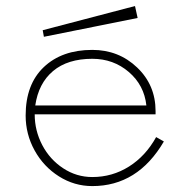

<svg xmlns="http://www.w3.org/2000/svg" viewBox="-20 -610 640 643"><path d="M127 -486.8 440.9 -549.8 432.1 -589.8 123 -508.8ZM65.9 -223.1Q65.9 -327.6 126.7 -385.3Q187.5 -442.9 289.1 -442.9Q377.4 -442.9 439.2 -384Q501 -325.2 501 -237.8V-227.1H96.2Q96.2 -172.4 121.6 -124Q147 -75.7 191.7 -46.4Q236.3 -17.1 289.1 -17.1Q356 -17.1 411.9 -52.2Q467.8 -87.4 502.9 -150.9L528.8 -136.2Q441.4 13.2 289.1 13.2Q229 13.2 177.5 -19.3Q126 -51.8 95.9 -106.2Q65.9 -160.6 65.9 -223.1ZM470.2 -256.8Q462.9 -324.7 411.4 -368.9Q359.9 -413.1 289.1 -413.1Q206.5 -413.1 157.7 -372.1Q108.9 -331.1 98.1 -256.8Z"/></svg>

Font: Compagnon Light
Style: Regular
Weight: 400
Designer: Juliette Duhe, Lea Pradine
Foundry: Velvetyne Type Foundry
Version: Version 1.000;PS 001.000;hotconv 1.0.88;makeotf.lib2.5.64775